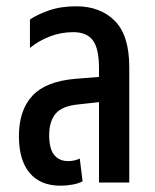

<svg xmlns="http://www.w3.org/2000/svg" viewBox="-20 -579 492 609"><path d="M172 10Q108 10 74 -30.5Q40 -71 40 -147Q40 -229 82.5 -275Q125 -321 219 -329L294 -335V-363Q294 -425 274.5 -451Q255 -477 212 -477Q174 -477 138.5 -463.5Q103 -450 75 -427V-517Q96 -532 134 -545.5Q172 -559 222 -559Q298 -559 344 -513Q390 -467 390 -366V0H294V-255L230 -248Q177 -243 156.5 -218.5Q136 -194 136 -150Q136 -107 152 -87.5Q168 -68 196 -68Q216 -68 233 -76L242 -4Q229 3 210 6.5Q191 10 172 10Z"/></svg>

Font: Noto Sans Thai ExtCond Med
Style: Regular
Weight: 500
Width: 2
Designer: Monotype Design Team
Foundry: Monotype Imaging Inc.
Version: Version 2.002; ttfautohint (v1.8.4.7-5d5b)